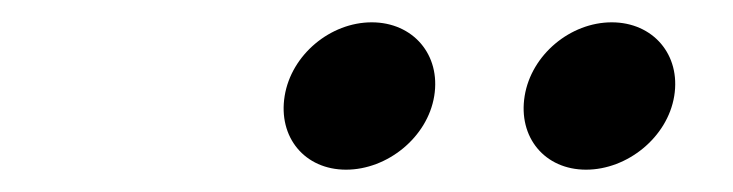

<svg xmlns="http://www.w3.org/2000/svg" viewBox="-20 -670 657 172"><path d="M450 -584C444 -547 468 -518 505 -518C542 -518 578 -547 584 -584C590 -621 565 -650 528 -650C491 -650 456 -621 450 -584ZM235 -584C229 -547 253 -518 290 -518C327 -518 363 -547 369 -584C375 -621 350 -650 313 -650C276 -650 241 -621 235 -584Z"/></svg>

Font: Charger Monospace
Style: Regular
Weight: 400
Designer: Jasper
Foundry: Cannot Into Space Fonts
Version: Version 0.980